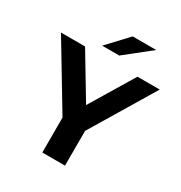

<svg xmlns="http://www.w3.org/2000/svg" viewBox="-219 -1044 1116 1187"><g transform="rotate(30 338.5 -450.5)"><path d="M257 0V-286L294 -188L-14 -700H158L394 -307H295L532 -700H691L383 -188L419 -286V0ZM247 -757 382 -901H550L369 -757Z"/></g></svg>

Font: MOST Montserrat
Style: Bold
Weight: 700
Designer: Julieta Ulanovsky
Foundry: Julieta Ulanovsky
Version: Version 8.000;March 11, 2024;FontCreator 15.0.0.2926 64-bit